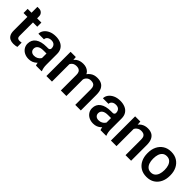

<svg xmlns="http://www.w3.org/2000/svg" viewBox="209 -1608 2630 2630"><g transform="rotate(45 1524.0 -293.0)"><path d="M287 -90V-7Q274 -3 257 0Q240 3 217 3Q181 3 153 -10Q125 -23 109 -52Q93 -81 93 -130V-395H18V-475H93V-589H127Q158 -589 179.5 -567.5Q201 -546 201 -515V-475H284V-395H201V-138Q201 -116 207 -105Q213 -94 224.5 -90Q236 -86 250 -86Q261 -86 271 -87.5Q281 -89 287 -90Z M758 -13V-6H648Q641 -22 637 -49Q637 -50 637 -50Q637 -50 637 -51Q630 -43 624 -38Q604 -20 576 -8.5Q548 3 512 3Q466 3 430 -15Q394 -33 373.5 -65Q353 -97 353 -137Q353 -211 409 -251Q465 -291 568 -291H601Q614 -291 623.5 -300Q633 -309 633 -322Q633 -359 612.5 -380.5Q592 -402 552 -402Q527 -402 509 -393.5Q491 -385 481 -371Q471 -357 471 -338H363Q363 -376 387 -409Q411 -442 454.5 -462.5Q498 -483 558 -483Q610 -483 651.5 -465.5Q693 -448 716.5 -412Q740 -376 740 -322V-115Q740 -82 745 -57Q750 -32 758 -13ZM633 -138V-225H575Q518 -225 489.5 -204Q461 -183 461 -147Q461 -119 480 -100.5Q499 -82 533 -82Q565 -82 588.5 -95Q612 -108 626 -127Q629 -132 633 -138Z M1517 -308V-6H1409V-309Q1409 -343 1398.5 -362Q1388 -381 1370 -388Q1352 -395 1326 -395Q1303 -395 1285 -386.5Q1267 -378 1255 -363Q1243 -348 1237 -328Q1237 -327 1237 -323.5Q1237 -320 1237 -318V-6H1130V-308Q1130 -341 1119.5 -360Q1109 -379 1090.5 -387Q1072 -395 1047 -395Q1018 -395 997.5 -384.5Q977 -374 965 -355Q962 -350 958 -343V-6H850V-475H951L955 -423Q970 -441 987 -454Q1029 -483 1091 -483Q1155 -483 1196 -445Q1210 -431 1220 -411Q1238 -437 1263 -454Q1303 -483 1363 -483Q1411 -483 1445 -465.5Q1479 -448 1498 -409.5Q1517 -371 1517 -308Z M2008 -13V-6H1898Q1891 -22 1887 -49Q1887 -50 1887 -50Q1887 -50 1887 -51Q1880 -43 1874 -38Q1854 -20 1826 -8.5Q1798 3 1762 3Q1716 3 1680 -15Q1644 -33 1623.5 -65Q1603 -97 1603 -137Q1603 -211 1659 -251Q1715 -291 1818 -291H1851Q1864 -291 1873.5 -300Q1883 -309 1883 -322Q1883 -359 1862.5 -380.5Q1842 -402 1802 -402Q1777 -402 1759 -393.5Q1741 -385 1731 -371Q1721 -357 1721 -338H1613Q1613 -376 1637 -409Q1661 -442 1704.5 -462.5Q1748 -483 1808 -483Q1860 -483 1901.5 -465.5Q1943 -448 1966.5 -412Q1990 -376 1990 -322V-115Q1990 -82 1995 -57Q2000 -32 2008 -13ZM1883 -138V-225H1825Q1768 -225 1739.5 -204Q1711 -183 1711 -147Q1711 -119 1730 -100.5Q1749 -82 1783 -82Q1815 -82 1838.5 -95Q1862 -108 1876 -127Q1879 -132 1883 -138Z M2491 -308V-6H2383V-309Q2383 -341 2373.5 -360Q2364 -379 2345.5 -387Q2327 -395 2301 -395Q2274 -395 2253.5 -384.5Q2233 -374 2218 -355Q2213 -348 2208 -338V-6H2100V-475H2201L2205 -419Q2221 -440 2243 -455Q2285 -483 2341 -483Q2387 -483 2420 -466Q2453 -449 2472 -410.5Q2491 -372 2491 -308Z M3013 -244V-235Q3013 -167 2987 -113Q2961 -59 2912.5 -28Q2864 3 2795 3Q2726 3 2677 -28Q2628 -59 2602 -113Q2576 -167 2576 -235V-244Q2576 -313 2602 -366.5Q2628 -420 2677 -451.5Q2726 -483 2794 -483Q2863 -483 2912 -451.5Q2961 -420 2987 -366.5Q3013 -313 3013 -244ZM2905 -235V-244Q2905 -286 2893.5 -320.5Q2882 -355 2857.5 -376Q2833 -397 2794 -397Q2755 -397 2730.5 -376Q2706 -355 2695 -320.5Q2684 -286 2684 -244V-235Q2684 -194 2695.5 -159.5Q2707 -125 2731.5 -104Q2756 -83 2795 -83Q2833 -83 2857.5 -104Q2882 -125 2893.5 -159.5Q2905 -194 2905 -235Z"/></g></svg>

Font: Placeholder Sans Medium
Style: Regular
Weight: 500
Designer: The Branx Europe S.L
Version: Version 1.006;Fontself Maker 3.5.7